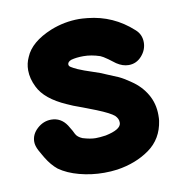

<svg xmlns="http://www.w3.org/2000/svg" viewBox="-66 -589 624 658"><g transform="rotate(-10 246.0 -260.0)"><path d="M245 7Q269 7 291 4Q357 -6 404.5 -40Q452 -74 461 -136Q462 -143 462 -156Q462 -196 443 -228.5Q424 -261 391 -283Q370 -298 351 -307Q331 -315 315 -322Q291 -333 268 -340Q234 -351 216 -359Q201 -366 195 -370Q188 -374 188 -380Q188 -389 201 -394Q219 -399 244 -399Q271 -399 301 -389Q309 -386 326 -374L350 -356Q371 -342 392 -342Q419 -342 437.5 -363Q456 -384 456 -410Q456 -438 435 -456Q369 -516 281 -525Q261 -527 251 -527Q200 -527 152 -508Q79 -478 59 -429Q49 -408 49 -384Q49 -355 64 -325Q86 -279 159 -247Q175 -239 212 -226L256 -209Q303 -190 316 -178Q327 -167 327 -155V-151Q325 -129 272 -118Q251 -115 237 -115Q218 -115 192 -123Q175 -130 169 -142L163 -154L151 -174Q131 -204 97 -204Q70 -204 48.5 -184.5Q27 -165 27 -139Q27 -125 36 -108L45 -92L52 -80Q69 -52 90 -35Q118 -15 159.5 -4Q201 7 245 7Z"/></g></svg>

Font: Balsamiq Sans
Style: Bold
Weight: 700
Designer: Michael Angeles
Foundry: Balsamiq SRL
Version: Version 1.020; ttfautohint (v1.8.4.7-5d5b);gftools[0.9.26]